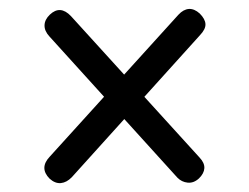

<svg xmlns="http://www.w3.org/2000/svg" viewBox="-20 -558 564 435"><path d="M92.3 -153.3Q68.3 -177.6 93.1 -203.5L384.2 -524.6Q395.5 -536.8 407.9 -537.7Q420.2 -538.5 432.5 -527.4Q445 -514.9 445.5 -503.3Q446 -491.8 433 -478.2L142.6 -156.4Q131 -144.5 118 -143.2Q104.9 -141.9 92.3 -153.3ZM430.8 -153.8Q418.9 -142.8 405.2 -144.2Q391.5 -145.6 381.8 -155.6L92 -475.4Q80.5 -487.8 80.9 -500.8Q81.3 -513.8 93 -524.9Q116.4 -547.1 140.7 -521.6L432.2 -201Q443.6 -189 443 -177Q442.3 -165 430.8 -153.8Z"/></svg>

Font: Fraunces SuperSoft
Style: Regular
Weight: 900
Version: Version 1.000;[b76b70a41]